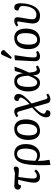

<svg xmlns="http://www.w3.org/2000/svg" viewBox="1441 -2278 1067 3989"><g transform="rotate(-90 1974.5 -283.5)"><path d="M259.8 -128.9Q259.8 -90.8 273.4 -71.3Q287.1 -51.8 319.8 -51.8Q360.8 -51.8 416 -105L448.2 -69.8Q419.9 -32.2 380.1 -9Q340.3 14.2 293.9 14.2Q173.8 14.2 173.8 -115.2Q173.8 -150.9 186.3 -219.7Q198.7 -288.6 207.8 -326.4Q216.8 -364.3 234.9 -439Q185.1 -440.9 166 -440.9Q138.2 -440.9 127.9 -412.1L117.2 -380.9Q75.2 -379.4 52.5 -397Q29.8 -414.6 29.8 -443.8Q29.8 -481.9 52.2 -501.5Q74.7 -521 104 -521L367.2 -505.9L481.9 -534.2Q508.8 -512.7 508.8 -487.8Q508.8 -460.4 491.5 -442.1Q474.1 -423.8 443.8 -423.8Q441.9 -423.8 292 -435.1Q279.8 -359.4 269.8 -266.1Q259.8 -172.9 259.8 -128.9Z M746.1 14.2Q674.8 14.2 626 -30.8H625Q625 92.3 648.9 210.9L551.8 230L541 225.1Q536.1 136.2 536.1 82Q536.1 21 537.1 -25.9Q538.1 -72.8 541.3 -126.7Q544.4 -180.7 549.8 -221.4Q555.2 -262.2 564.5 -304.9Q573.7 -347.7 586.4 -378.4Q599.1 -409.2 617.4 -437.5Q635.7 -465.8 658.9 -483.2Q682.1 -500.5 712.6 -510.7Q743.2 -521 779.8 -521Q874 -521 925 -457.5Q976.1 -394 976.1 -280.8Q976.1 -146 910.2 -65.9Q844.2 14.2 746.1 14.2ZM772 -462.9Q760.7 -462.9 752.2 -461.9Q743.7 -460.9 731.7 -457Q719.7 -453.1 710.4 -446Q701.2 -439 690.4 -425.5Q679.7 -412.1 671.6 -393.3Q663.6 -374.5 656 -346.2Q648.4 -317.9 643.1 -282.2Q633.3 -212.4 627.9 -85.9Q649.4 -65.9 680.9 -55.4Q712.4 -44.9 739.7 -44.9Q777.3 -44.9 805.4 -64.2Q833.5 -83.5 849.9 -117.7Q866.2 -151.9 874 -194.6Q881.8 -237.3 881.8 -288.1Q881.8 -462.9 772 -462.9Z M1061.5 -227.1Q1061.5 -275.9 1069.8 -318.8Q1078.1 -361.8 1096.7 -399.2Q1115.2 -436.5 1142.6 -463.4Q1169.9 -490.2 1209.7 -505.6Q1249.5 -521 1298.8 -521Q1346.7 -521 1383.5 -502.7Q1420.4 -484.4 1443.1 -451.4Q1465.8 -418.5 1477.3 -375.2Q1488.8 -332 1488.8 -279.8Q1488.8 -234.9 1481.7 -194.3Q1474.6 -153.8 1457.3 -115Q1439.9 -76.2 1413.3 -48.1Q1386.7 -20 1344.5 -2.9Q1302.2 14.2 1248.5 14.2Q1160.6 14.2 1111.1 -50Q1061.5 -114.3 1061.5 -227.1ZM1259.8 -44.9Q1321.8 -44.9 1358.2 -104.7Q1394.5 -164.6 1394.5 -291Q1394.5 -377 1367.7 -419.9Q1340.8 -462.9 1290.5 -462.9Q1269 -462.9 1250 -455.8Q1231 -448.7 1213.4 -431.2Q1195.8 -413.6 1183.3 -386.5Q1170.9 -359.4 1163.3 -317.1Q1155.8 -274.9 1155.8 -221.2Q1155.8 -178.2 1161.9 -146Q1168 -113.8 1177.5 -95Q1187 -76.2 1201.2 -64.5Q1215.3 -52.7 1229.2 -48.8Q1243.2 -44.9 1259.8 -44.9Z M1807.6 -201.2Q1941.4 -329.1 1941.4 -384.8Q1941.4 -410.6 1902.8 -424.8L1871.6 -436Q1869.6 -444.8 1869.6 -455.1Q1869.6 -481 1885.5 -501Q1901.4 -521 1933.6 -521Q1970.2 -521 1993.9 -495.4Q2017.6 -469.7 2017.6 -431.2Q2017.6 -399.9 2001.2 -365.5Q1984.9 -331.1 1952.1 -293.5Q1919.4 -255.9 1891.1 -228.5Q1862.8 -201.2 1818.4 -161.1L1905.8 127.9Q1917.5 168.9 1943.4 168.9Q1954.6 168.9 1967 164.3Q1979.5 159.7 1984.9 156.2Q1990.2 152.8 2001.5 145L2024.4 181.2Q1968.3 230 1903.8 230Q1872.6 230 1852.5 215.8Q1832.5 201.7 1820.8 159.2L1746.6 -108.9Q1724.1 -88.4 1703.4 -66.7Q1682.6 -44.9 1658.9 -16.1Q1635.3 12.7 1620.8 41.5Q1606.4 70.3 1606.4 92.8Q1606.4 119.6 1645.5 133.8L1676.8 145Q1678.7 152.8 1678.7 166Q1678.7 189.9 1662.6 210Q1646.5 230 1612.8 230Q1573.2 230 1552 206.1Q1530.8 182.1 1530.8 139.2Q1530.8 104 1547.1 66.2Q1563.5 28.3 1594.5 -9.8Q1625.5 -47.9 1657.7 -79.8Q1689.9 -111.8 1733.4 -149.9L1655.8 -416Q1647.9 -442.4 1638.2 -451.2Q1628.4 -460 1615.7 -460Q1593.3 -460 1558.6 -436L1535.6 -472.2Q1557.6 -491.2 1588.4 -506.1Q1619.1 -521 1650.4 -521Q1688.5 -521 1709 -503.4Q1729.5 -485.8 1741.7 -442.9Z M2244.6 14.2Q2199.7 14.2 2165.3 -6.1Q2130.9 -26.4 2110.4 -61.3Q2089.8 -96.2 2079.6 -139.6Q2069.3 -183.1 2069.3 -232.9Q2069.3 -289.6 2082.3 -340.3Q2095.2 -391.1 2119.9 -431.9Q2144.5 -472.7 2185.3 -496.8Q2226.1 -521 2277.3 -521Q2301.8 -521 2322.3 -517.1Q2342.8 -513.2 2364.5 -501.2Q2386.2 -489.3 2402.1 -469.7Q2418 -450.2 2429.9 -417.2Q2441.9 -384.3 2446.3 -339.8H2447.3Q2469.2 -411.6 2493.7 -507.8L2571.3 -516.1L2582.5 -511.2Q2531.2 -353 2461.4 -213.9L2464.4 -182.1Q2470.7 -107.9 2486.1 -79.8Q2501.5 -51.8 2532.7 -51.8Q2540 -51.8 2556.6 -57.6Q2573.2 -63.5 2587.4 -71.8L2608.4 -33.2Q2546.4 14.2 2498.5 14.2Q2474.1 14.2 2455.8 3.2Q2437.5 -7.8 2427 -27.6Q2416.5 -47.4 2411.6 -71.5Q2406.7 -95.7 2406.2 -125H2405.3Q2376 -55.7 2340.1 -20.8Q2304.2 14.2 2244.6 14.2ZM2255.4 -44.9Q2270 -44.9 2283.9 -51.5Q2297.9 -58.1 2308.6 -66.9Q2319.3 -75.7 2331.1 -92.8Q2342.8 -109.9 2350.1 -122.6Q2357.4 -135.3 2367.4 -158.2Q2377.4 -181.2 2382.1 -192.9Q2386.7 -204.6 2395.5 -228L2393.6 -261.2Q2382.3 -462.9 2280.3 -462.9Q2253.4 -462.9 2232.7 -449.5Q2211.9 -436 2199 -414.3Q2186 -392.6 2178 -362.1Q2169.9 -331.5 2166.7 -300.5Q2163.6 -269.5 2163.6 -233.9Q2163.6 -131.3 2186.8 -88.1Q2210 -44.9 2255.4 -44.9Z M2819.3 -753.9Q2829.1 -776.4 2840.1 -786.6Q2851.1 -796.9 2870.1 -796.9Q2893.6 -796.9 2906.5 -784.2Q2919.4 -771.5 2930.2 -746.1L2929.2 -731.9L2779.3 -573.2L2745.1 -590.8ZM2811 -516.1 2822.3 -511.2Q2775.4 -223.6 2775.4 -120.1Q2775.4 -86.9 2786.4 -69.3Q2797.4 -51.8 2830.1 -51.8Q2861.3 -51.8 2889.2 -67.9L2910.2 -28.8Q2891.1 -14.6 2880.1 -7.6Q2869.1 -0.5 2846.9 6.8Q2824.7 14.2 2799.3 14.2Q2698.2 14.2 2698.2 -90.8Q2698.2 -119.1 2701.4 -185.5Q2704.6 -252 2710.7 -365.7Q2716.8 -479.5 2718.3 -507.8Z M2947.8 -227.1Q2947.8 -275.9 2956.1 -318.8Q2964.4 -361.8 2982.9 -399.2Q3001.5 -436.5 3028.8 -463.4Q3056.2 -490.2 3095.9 -505.6Q3135.7 -521 3185.1 -521Q3232.9 -521 3269.8 -502.7Q3306.6 -484.4 3329.3 -451.4Q3352.1 -418.5 3363.5 -375.2Q3375 -332 3375 -279.8Q3375 -234.9 3367.9 -194.3Q3360.8 -153.8 3343.5 -115Q3326.2 -76.2 3299.6 -48.1Q3272.9 -20 3230.7 -2.9Q3188.5 14.2 3134.8 14.2Q3046.9 14.2 2997.3 -50Q2947.8 -114.3 2947.8 -227.1ZM3146 -44.9Q3208 -44.9 3244.4 -104.7Q3280.8 -164.6 3280.8 -291Q3280.8 -377 3253.9 -419.9Q3227.1 -462.9 3176.8 -462.9Q3155.3 -462.9 3136.2 -455.8Q3117.2 -448.7 3099.6 -431.2Q3082 -413.6 3069.6 -386.5Q3057.1 -359.4 3049.6 -317.1Q3042 -274.9 3042 -221.2Q3042 -178.2 3048.1 -146Q3054.2 -113.8 3063.7 -95Q3073.2 -76.2 3087.4 -64.5Q3101.6 -52.7 3115.5 -48.8Q3129.4 -44.9 3146 -44.9Z M3535.2 -521Q3610.8 -521 3610.8 -453.1Q3610.8 -421.4 3588.9 -301.8Q3567.9 -191.4 3567.9 -147Q3567.9 -103 3593 -81.5Q3618.2 -60.1 3664.1 -60.1Q3699.7 -60.1 3729.7 -76.2Q3759.8 -92.3 3780.5 -119.6Q3801.3 -147 3815.7 -183.1Q3830.1 -219.2 3836.9 -258.5Q3843.8 -297.9 3843.8 -338.9Q3843.8 -377 3833 -393.6Q3822.3 -410.2 3788.1 -422.9L3752 -436Q3750 -443.8 3750 -455.1Q3750 -479.5 3765.6 -500.2Q3781.2 -521 3813 -521Q3900.9 -521 3900.9 -391.1Q3900.9 -332.5 3892.1 -276.1Q3883.3 -219.7 3863.3 -166.7Q3843.3 -113.8 3814.5 -74Q3785.6 -34.2 3742.7 -10Q3699.7 14.2 3647.9 14.2Q3562.5 14.2 3521.7 -24.4Q3481 -63 3481 -140.1Q3481 -176.3 3504.9 -318.8Q3522.9 -432.1 3522.9 -436Q3522.9 -448.2 3517.1 -454.1Q3511.2 -460 3497.1 -460Q3474.6 -460 3442.9 -436L3419.9 -472.2Q3439.5 -489.3 3470.9 -505.1Q3502.4 -521 3535.2 -521Z"/></g></svg>

Font: Literata Book
Style: Italic
Weight: 400
Italic angle: -3°
Designer: Latin by Veronika Burian and Jose Scaglione. Greek by Irene Vlachou. Cyrillic by Vera Evstafieva
Foundry: TypeTogether
Version: Version 1.003;PS 001.003;hotconv 1.0.88;makeotf.lib2.5.64775